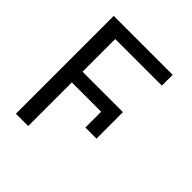

<svg xmlns="http://www.w3.org/2000/svg" viewBox="-190 -844 981 981"><g transform="rotate(45 300.5 -353.5)"><path d="M456.1 -201.2H376V-381.8H456.1ZM164.1 0H75.2V-707H164.1ZM456.1 -315.4H152.3V-392.6H456.1ZM501 -628.9H152.3V-707H501Z"/></g></svg>

Font: Pretendard GOV Variable
Style: Regular
Weight: 400
Designer: Base glyphs from Inter by Rasmus Andersson; Hangul glyphs from Noto Sans CJK(Source Han Sans) by Jang Soo-young and Kang
Foundry: Kil Hyung-jin
Version: Version 1.307;Glyphs 3.2 (3192)